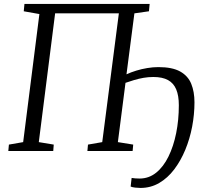

<svg xmlns="http://www.w3.org/2000/svg" viewBox="-20 -763 1036 970"><path d="M689.5 186.5Q678 186.5 662.8 184.8Q647.5 183 640 179.5L645 136Q652 137.5 663.8 138.2Q675.5 139 685.5 139Q732 139 768.8 109.5Q805.5 80 831 28.2Q856.5 -23.5 870 -90.2Q883.5 -157 883.5 -231.5Q883.5 -280 870.2 -311.5Q857 -343 828.8 -358.5Q800.5 -374 755 -374Q729 -374 705 -369.8Q681 -365.5 658.2 -358.8Q635.5 -352 614 -344.5L575.5 -45L653 -32.5L650 0H421.5L424.5 -32.5L496.5 -45L580.5 -695.5H258.5L176 -45L251.5 -32.5L249 0H22L25 -32.5L97 -45L179 -692L100 -706L103.5 -743H736L732.5 -706L659 -695.5L619 -387.5Q641.5 -398 668.5 -406.2Q695.5 -414.5 724.2 -419.2Q753 -424 780 -424Q850.5 -424 890.2 -401.8Q930 -379.5 946.2 -339.5Q962.5 -299.5 962.5 -246Q962.5 -185.5 950.8 -123.5Q939 -61.5 916 -6Q893 49.5 860 93Q827 136.5 784.2 161.5Q741.5 186.5 689.5 186.5Z"/></svg>

Font: Merriweather 36pt Light
Style: Italic
Weight: 300
Italic angle: -7.8°
Version: Version 2.101